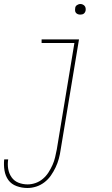

<svg xmlns="http://www.w3.org/2000/svg" viewBox="-42 -717 562 960"><path d="M95 223Q67 223 41 213.5Q15 204 0 183.5Q-15 163 -19.5 135.5Q-24 108 -21 80H-1Q-5 104 -1 127.5Q3 151 16 169.5Q29 188 50.5 196.5Q72 205 96 205Q116 205 136 198Q156 191 172.5 177Q189 163 200.5 145Q212 127 220.5 108Q229 89 233.5 69.5Q238 50 242 30L330 -502H166V-520H353L261 33Q258 55 252 77Q246 99 236 120Q226 141 212.5 160.5Q199 180 180 194.5Q161 209 139 216Q117 223 95 223ZM359 -644Q353 -644 347.5 -646Q342 -648 338 -652.5Q334 -657 333.5 -663.5Q333 -670 334 -676Q334 -681 336.5 -685Q339 -689 343 -691.5Q347 -694 351 -695.5Q355 -697 360 -697Q366 -697 371.5 -694.5Q377 -692 381 -687.5Q385 -683 386 -676.5Q387 -670 386 -664Q385 -659 382.5 -655Q380 -651 376.5 -648.5Q373 -646 368.5 -645Q364 -644 359 -644Z"/></svg>

Font: Iosevka Term Curly Th Obl
Style: Regular
Weight: 100
Italic angle: -9°
Designer: Belleve Invis
Foundry: Belleve Invis
Version: Version 32.3.0